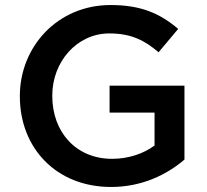

<svg xmlns="http://www.w3.org/2000/svg" viewBox="-20 -732 824 764"><path d="M422 12C546 12 645 -38 714 -97V-391H416V-284H595V-153C552 -121 492 -100 426 -100C283 -100 188 -206 188 -350V-352C188 -486 286 -599 415 -599C504 -599 557 -570 611 -524L689 -617C617 -678 542 -712 420 -712C209 -712 59 -546 59 -350V-348C59 -144 203 12 422 12Z"/></svg>

Font: Mission Medium
Style: Regular
Weight: 500
Version: Version 1.000;FEAKit 1.0